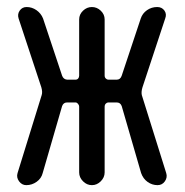

<svg xmlns="http://www.w3.org/2000/svg" viewBox="-20 -540 540 560"><path d="M56.6 0Q43.9 0 35.6 -11.2Q27.3 -22.5 31.2 -35.2L101.6 -262.7Q104.5 -271.5 100.6 -285.2L34.2 -486.3Q30.3 -499 37.6 -509.3Q44.9 -519.5 57.6 -519.5Q73.2 -519.5 86.4 -510.3Q99.6 -501 105.5 -486.3L161.1 -319.3Q165 -308.6 175.8 -307.6H200.2Q205.1 -307.6 208 -311Q210.9 -314.5 210.9 -319.3V-483.4Q210.9 -498 222.2 -508.8Q233.4 -519.5 248 -519.5Q262.7 -519.5 273.9 -508.8Q285.2 -498 285.2 -483.4V-319.3Q285.2 -314.5 288.6 -311Q292 -307.6 295.9 -307.6H320.3Q331.1 -307.6 335 -319.3L390.6 -486.3Q395.5 -501 408.7 -510.3Q421.9 -519.5 438.5 -519.5Q452.1 -519.5 459.5 -509.3Q466.8 -499 461.9 -486.3L395.5 -285.2Q391.6 -272.5 393.6 -262.7L464.8 -35.2Q468.8 -22.5 460.9 -11.2Q453.1 0 439.5 0Q423.8 0 410.6 -9.3Q397.5 -18.6 391.6 -35.2L335 -230.5Q331.1 -241.2 320.3 -241.2H295.9Q292 -241.2 288.6 -237.8Q285.2 -234.4 285.2 -228.5V-37.1Q285.2 -22.5 273.9 -11.2Q262.7 0 248 0Q233.4 0 222.2 -11.2Q210.9 -22.5 210.9 -37.1V-228.5Q210.9 -233.4 207.5 -237.3Q204.1 -241.2 200.2 -241.2H175.8Q165 -241.2 161.1 -230.5L104.5 -35.2Q100.6 -19.5 86.9 -9.8Q73.2 0 56.6 0Z"/></svg>

Font: Rounded-X Mgen+ 2m regular
Style: Regular
Weight: 400
Designer: [Source Han Sans]
Ryoko NISHIZUKA  (kana & ideographs); Paul D. Hunt (Latin, Greek & Cyrillic); Wenlong ZHANG  (bopomofo
Version: Version 1.059.20150602